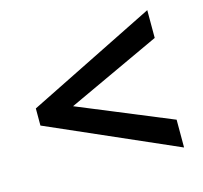

<svg xmlns="http://www.w3.org/2000/svg" viewBox="-81 -709 735 694"><g transform="rotate(-15 286.0 -362.0)"><path d="M526 -105V-209L177 -353L526 -515V-619L45 -380V-316Z"/></g></svg>

Font: Noto Sans Balinese SemiBold
Style: Regular
Weight: 600
Designer: Aditya Bayu, David Williams
Foundry: David Williams
Version: Version 2.005